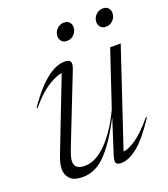

<svg xmlns="http://www.w3.org/2000/svg" viewBox="-130 -786 780 890"><g transform="rotate(-20 260.0 -341.5)"><path d="M295 -37 348.5 -204Q298 -105.5 245.5 -47.8Q193 10 126 10Q84 10 65 -9.2Q46 -28.5 46 -57.5Q46 -73 51 -91.5Q56 -110 69.5 -144L198.5 -476.5Q173.5 -474.5 131 -448.5Q88.5 -422.5 37 -361.5L33.5 -364.5Q76 -426 111.2 -460.2Q146.5 -494.5 175.2 -508.2Q204 -522 227.5 -522Q251 -522 256.8 -511Q262.5 -500 253 -475.5L127 -155Q113.5 -121.5 108.2 -104Q103 -86.5 103 -76Q103 -53.5 116.5 -44.5Q130 -35.5 152.5 -35.5Q186.5 -35.5 218 -55.2Q249.5 -75 276.2 -106.5Q303 -138 324.2 -173.2Q345.5 -208.5 359 -239L450.5 -512H502.5L343.5 -36.5Q368 -38 406 -63.8Q444 -89.5 495.5 -151L499.5 -148.5Q441.5 -60 397 -25Q352.5 10 316.5 10Q296.5 10 291.2 0.5Q286 -9 295 -37ZM273 -608Q256 -608 247 -618.5Q238 -629 238 -643Q238 -663 252.5 -678Q267 -693 288 -693Q305 -693 314 -682.8Q323 -672.5 323 -658Q323 -638.5 308.8 -623.2Q294.5 -608 273 -608ZM465 -608Q448.5 -608 439.2 -618.5Q430 -629 430 -643Q430 -663 444.5 -678Q459 -693 480 -693Q497 -693 506 -682.8Q515 -672.5 515 -658Q515 -638.5 500.8 -623.2Q486.5 -608 465 -608Z"/></g></svg>

Font: Newsreader Display Light
Style: Italic
Weight: 300
Italic angle: -17°
Designer: Hugues Gentile
Foundry: Production Type
Version: Version 1.001